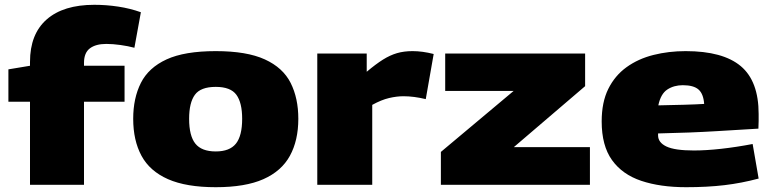

<svg xmlns="http://www.w3.org/2000/svg" viewBox="-20 -770 3217 800"><path d="M105 0V-346H15V-481L105 -496V-512Q105 -628 174.5 -689Q244 -750 373 -750Q423 -750 472.5 -742.5Q522 -735 567 -719L540 -571Q514 -578 482 -582.5Q450 -587 423 -587Q379 -587 354.5 -568.5Q330 -550 330 -508V-496H499V-346H330V0Z M535 -275Q535 -361 567 -424.5Q599 -488 674 -522.5Q749 -557 879 -557Q1008 -557 1083.5 -522.5Q1159 -488 1191 -424.5Q1223 -361 1223 -275Q1223 -185 1188 -121Q1153 -57 1077.5 -23.5Q1002 10 879 10Q756 10 680 -23.5Q604 -57 569.5 -121Q535 -185 535 -275ZM768 -275Q768 -204 794 -171.5Q820 -139 879 -139Q937 -139 963 -171.5Q989 -204 989 -275Q989 -342 965 -375Q941 -408 879 -408Q816 -408 792 -375Q768 -342 768 -275Z M1508 -547V-471Q1546 -503 1575.5 -521.5Q1605 -540 1634 -548.5Q1663 -557 1699 -557Q1740 -557 1787 -545L1754 -357Q1729 -363 1706 -366Q1683 -369 1661 -369Q1633 -369 1601 -361.5Q1569 -354 1531 -333V0H1302V-547Z M1817 0V-137L2120 -391H1835V-547H2418V-411L2121 -157H2438V0Z M2839 10Q2731 10 2652 -16.5Q2573 -43 2530 -103Q2487 -163 2487 -264Q2487 -344 2514.5 -399.5Q2542 -455 2590.5 -490Q2639 -525 2702.5 -541Q2766 -557 2837 -557Q2992 -557 3066.5 -494.5Q3141 -432 3141 -295Q3141 -284 3141 -266Q3141 -248 3140 -234Q3072 -230 2965.5 -223.5Q2859 -217 2722 -214Q2722 -211 2722 -206Q2722 -176 2757 -159.5Q2792 -143 2871 -143Q2922 -143 2985 -150Q3048 -157 3116 -170L3141 -26Q3070 -7 2998.5 1.5Q2927 10 2839 10ZM2723 -331Q2777 -332 2829.5 -333.5Q2882 -335 2914 -337Q2911 -379 2890.5 -397Q2870 -415 2825 -415Q2788 -415 2760.5 -397Q2733 -379 2723 -331Z"/></svg>

Font: Georama Extended ExtraBold
Style: Regular
Weight: 800
Width: 7
Designer: Jean-Baptiste Levee
Foundry: Production Type
Version: Version 1.000